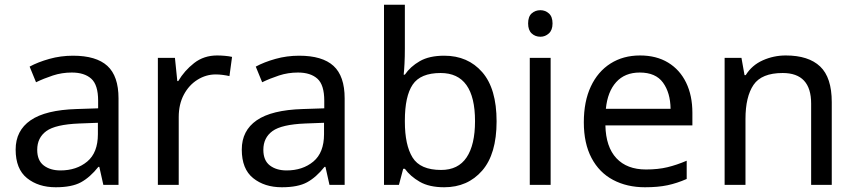

<svg xmlns="http://www.w3.org/2000/svg" viewBox="-20 -780 3610 810"><path d="M288 -545Q386 -545 433 -502Q480 -459 480 -365V0H416L399 -76H395Q360 -32 321.5 -11Q283 10 215 10Q142 10 94 -28.5Q46 -67 46 -149Q46 -229 109 -272.5Q172 -316 303 -320L394 -323V-355Q394 -422 365 -448Q336 -474 283 -474Q241 -474 203 -461.5Q165 -449 132 -433L105 -499Q140 -518 188 -531.5Q236 -545 288 -545ZM393 -262 314 -259Q214 -255 175.5 -227Q137 -199 137 -148Q137 -103 164.5 -82Q192 -61 235 -61Q303 -61 348 -98.5Q393 -136 393 -214Z M896 -546Q911 -546 928.5 -544.5Q946 -543 959 -540L948 -459Q935 -462 919.5 -464Q904 -466 890 -466Q849 -466 813 -443.5Q777 -421 755.5 -380.5Q734 -340 734 -286V0H646V-536H718L728 -438H732Q758 -482 799 -514Q840 -546 896 -546Z M1242 -545Q1340 -545 1387 -502Q1434 -459 1434 -365V0H1370L1353 -76H1349Q1314 -32 1275.5 -11Q1237 10 1169 10Q1096 10 1048 -28.5Q1000 -67 1000 -149Q1000 -229 1063 -272.5Q1126 -316 1257 -320L1348 -323V-355Q1348 -422 1319 -448Q1290 -474 1237 -474Q1195 -474 1157 -461.5Q1119 -449 1086 -433L1059 -499Q1094 -518 1142 -531.5Q1190 -545 1242 -545ZM1347 -262 1268 -259Q1168 -255 1129.5 -227Q1091 -199 1091 -148Q1091 -103 1118.5 -82Q1146 -61 1189 -61Q1257 -61 1302 -98.5Q1347 -136 1347 -214Z M1688 -760V-575Q1688 -541 1686.5 -511.5Q1685 -482 1683 -465H1688Q1711 -499 1751 -522Q1791 -545 1854 -545Q1954 -545 2014.5 -475.5Q2075 -406 2075 -268Q2075 -130 2014 -60Q1953 10 1854 10Q1791 10 1751 -13Q1711 -36 1688 -68H1681L1663 0H1600V-760ZM1839 -472Q1754 -472 1721 -423Q1688 -374 1688 -271V-267Q1688 -168 1720.5 -115.5Q1753 -63 1841 -63Q1913 -63 1948.5 -116Q1984 -169 1984 -269Q1984 -472 1839 -472Z M2260 -737Q2280 -737 2295.5 -723.5Q2311 -710 2311 -681Q2311 -653 2295.5 -639Q2280 -625 2260 -625Q2238 -625 2223 -639Q2208 -653 2208 -681Q2208 -710 2223 -723.5Q2238 -737 2260 -737ZM2303 -536V0H2215V-536Z M2680 -546Q2749 -546 2798.5 -516Q2848 -486 2874.5 -431.5Q2901 -377 2901 -304V-251H2534Q2536 -160 2580.5 -112.5Q2625 -65 2705 -65Q2756 -65 2795.5 -74.5Q2835 -84 2877 -102V-25Q2836 -7 2796 1.5Q2756 10 2701 10Q2625 10 2566.5 -21Q2508 -52 2475.5 -113.5Q2443 -175 2443 -264Q2443 -352 2472.5 -415Q2502 -478 2555.5 -512Q2609 -546 2680 -546ZM2679 -474Q2616 -474 2579.5 -433.5Q2543 -393 2536 -321H2809Q2808 -389 2777 -431.5Q2746 -474 2679 -474Z M3295 -546Q3391 -546 3440 -499.5Q3489 -453 3489 -349V0H3402V-343Q3402 -472 3282 -472Q3193 -472 3159 -422Q3125 -372 3125 -278V0H3037V-536H3108L3121 -463H3126Q3152 -505 3198 -525.5Q3244 -546 3295 -546Z"/></svg>

Font: Noto IKEA Latin
Style: Regular
Weight: 400
Designer: Monotype Design Team
Foundry: Monotype Imaging Inc.
Version: Version 1.0